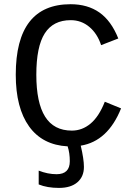

<svg xmlns="http://www.w3.org/2000/svg" viewBox="-20 -689 640 916"><path d="M153.3 -332.5Q153.3 -199.2 195.1 -132.6Q236.8 -65.9 322.8 -65.9Q372.1 -65.9 412.1 -99.4Q452.1 -132.8 480 -203.6L557.6 -171.9Q494.6 -15.1 365.2 5.9Q380.4 70.3 380.4 107.4Q380.4 153.8 349.1 180.7Q317.9 207.5 261.2 207.5Q205.1 207.5 164.6 190.9V125Q208 142.1 250 142.1Q313 142.1 313 80.1Q313 41 302.7 9.3H303.2Q182.6 2.9 118.9 -85.7Q55.2 -174.3 55.2 -332.5Q55.2 -668.9 316.9 -668.9Q397.9 -668.9 454.3 -629.4Q510.7 -589.8 544.4 -505.4L462.4 -473.6Q444.3 -528.8 406 -560.8Q367.7 -592.8 317.4 -592.8Q233.9 -592.8 193.6 -529.8Q153.3 -466.8 153.3 -332.5Z"/></svg>

Font: Cousine
Style: Regular
Weight: 400
Monospace: yes
Designer: Steve Matteson
Foundry: Ascender Corporation
Version: Version 1.20